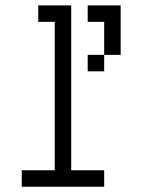

<svg xmlns="http://www.w3.org/2000/svg" viewBox="-20 -708 540 728"><path d="M375 0V-62.5H250Q250 -62.5 250 -687.5H125V-625H187.5V-62.5H62.5V0ZM375 -500H312.5V-437.5H375ZM375 -500H437.5V-687.5H312.5V-625H375Q375 -625 375 -500Z"/></svg>

Font: UnifontExMono
Style: Regular
Weight: 500
Version: Version 15.0.06